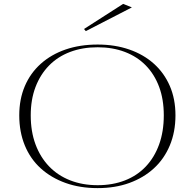

<svg xmlns="http://www.w3.org/2000/svg" viewBox="-20 -952 1000 987"><path d="M482 -723Q571 -723 644.5 -697.5Q718 -672 771 -624.5Q824 -577 853 -510Q882 -443 882 -359Q882 -274 853 -204.5Q824 -135 771 -86.5Q718 -38 645 -11.5Q572 15 482 15Q391 15 317 -11.5Q243 -38 189.5 -86.5Q136 -135 107.5 -204.5Q79 -274 79 -359Q79 -442 107.5 -509Q136 -576 189.5 -624Q243 -672 317 -697.5Q391 -723 482 -723ZM482 -709Q404 -709 340.5 -685Q277 -661 232 -615Q187 -569 162.5 -504.5Q138 -440 138 -359Q138 -276 162.5 -210Q187 -144 232 -97Q277 -50 340.5 -25Q404 0 482 0Q559 0 622 -24.5Q685 -49 729.5 -96Q774 -143 798 -209.5Q822 -276 822 -359Q822 -441 798 -505.5Q774 -570 729.5 -615.5Q685 -661 622 -685Q559 -709 482 -709ZM421 -792 412 -803 613 -932 658 -914Z"/></svg>

Font: Kalnia SemiExpanded ExtraLight
Style: Regular
Weight: 250
Width: 6
Designer: Frida Medrano
Foundry: Frida Medrano
Version: Version 1.105